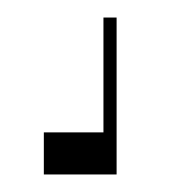

<svg xmlns="http://www.w3.org/2000/svg" viewBox="-20 -68 223 219"><path d="M30 83H98V-48H113V131H30Z"/></svg>

Font: Facade Sud
Style: Regular
Weight: 100
Designer: Éléonore Fines
Foundry: Velvetyne Type Foundry
Version: Version 1.001;Glyphs 3.2 (3202)